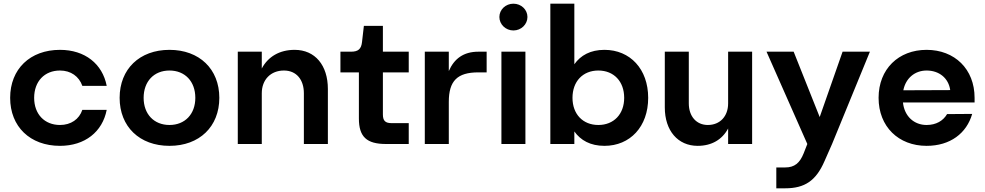

<svg xmlns="http://www.w3.org/2000/svg" viewBox="-20 -780 5334 1040"><path d="M558 -185H426C409 -134 364 -103 305 -103C221 -103 165 -162 165 -250C165 -339 221 -398 305 -398C364 -398 408 -366 426 -315H558C535 -434 440 -510 305 -510C143 -510 35 -406 35 -250C35 -94 143 10 305 10C440 10 535 -66 558 -185Z M898 -510C736 -510 628 -406 628 -250C628 -94 736 10 898 10C1060 10 1168 -94 1168 -250C1168 -406 1060 -510 898 -510ZM898 -103C814 -103 758 -162 758 -250C758 -339 814 -398 898 -398C982 -398 1038 -339 1038 -250C1038 -162 982 -103 898 -103Z M1268 0H1398V-275C1398 -348 1446 -398 1518 -398C1586 -398 1626 -348 1626 -275V0H1756V-298C1756 -426 1687 -510 1576 -510C1494 -510 1432 -473 1398 -409V-500H1268Z M2071 0H2194V-113H2101C2067 -113 2054 -126 2054 -160V-388H2194V-500H2054V-640H1951L1941 -553C1937 -514 1920 -500 1881 -500H1824V-388H1924V-138C1924 -39 1966 0 2071 0Z M2281 0H2411V-228C2411 -342 2457 -388 2571 -388H2616V-500H2571C2491 -500 2440 -462 2411 -395V-500H2281Z M2696 -500V0H2826V-500ZM2761 -760C2719 -760 2685 -728 2685 -688C2685 -648 2719 -615 2761 -615C2803 -615 2837 -648 2837 -688C2837 -728 2803 -760 2761 -760Z M3091 -760H2961V0H3091V-68C3125 -20 3178 10 3254 10C3393 10 3491 -94 3491 -250C3491 -406 3393 -510 3254 -510C3178 -510 3125 -480 3091 -432ZM3221 -103C3137 -103 3081 -162 3081 -250C3081 -339 3137 -398 3221 -398C3305 -398 3361 -339 3361 -250C3361 -162 3305 -103 3221 -103Z M3711 -220V-500H3581V-198C3581 -72 3652 10 3759 10C3835 10 3892 -24 3924 -84V0H4054V-500H3924V-220C3924 -150 3880 -103 3814 -103C3752 -103 3711 -150 3711 -220Z M4185 240H4233C4339 240 4400 199 4446 93L4487 0L4692 -500H4544L4420 -146L4279 -500H4132L4353 0L4333 51C4312 103 4284 127 4233 127H4185Z M4739 -250C4739 -94 4847 10 4999 10C5127 10 5216 -58 5246 -163L5110 -162C5089 -126 5051 -103 4999 -103C4932 -103 4879 -149 4871 -225H5259V-250C5259 -406 5151 -510 4999 -510C4847 -510 4739 -406 4739 -250ZM4873 -291C4886 -357 4936 -398 4999 -398C5067 -398 5118 -357 5127 -292Z"/></svg>

Font: Goli SemiBold
Style: Regular
Weight: 600
Designer: jaikishan Patel
Foundry: MagicType
Version: Version 1.000;Glyphs 3.2 (3242)